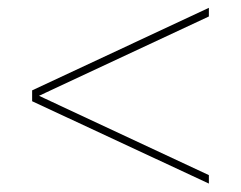

<svg xmlns="http://www.w3.org/2000/svg" viewBox="-20 -626 600 478"><path d="M60 -379.5V-401L500 -606.5V-585ZM500 -169 60 -374V-395.5L500 -190Z"/></svg>

Font: Bodoni Moda 11pt SemiBold
Style: Italic
Weight: 600
Italic angle: -13°
Designer: Owen Earl
Foundry: indestructible type
Version: Version 2.004